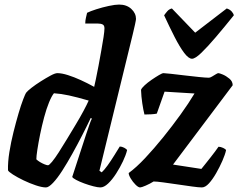

<svg xmlns="http://www.w3.org/2000/svg" viewBox="-20 -820 1043 840"><path d="M181 0Q164 0 137 -9Q110 -18 83 -31Q56 -44 36.5 -56.5Q17 -69 15 -75Q14 -111 21 -154.5Q28 -198 39 -242Q50 -286 61 -323.5Q72 -361 81.5 -385.5Q91 -410 94 -414Q100 -422 118 -436Q136 -450 159 -464.5Q182 -479 201.5 -489.5Q221 -500 231 -500Q250 -500 277 -491.5Q304 -483 333.5 -469.5Q363 -456 392 -440Q394 -449 399.5 -474Q405 -499 411 -532Q417 -565 423 -598Q429 -631 433 -657.5Q437 -684 437 -696Q437 -709 429 -713Q421 -717 408 -717H353Q353 -730 356 -742.5Q359 -755 361 -764Q375 -771 401.5 -779.5Q428 -788 456 -794Q484 -800 501 -800Q534 -800 554.5 -781Q575 -762 575 -737Q575 -733 570.5 -712Q566 -691 561 -671L415 -73L425 -66Q436 -76 450.5 -96Q465 -116 479.5 -139.5Q494 -163 504 -179Q513 -179 523.5 -173.5Q534 -168 536 -163Q531 -142 518 -114.5Q505 -87 488 -60.5Q471 -34 453 -17Q435 0 419 0Q408 0 388.5 -5Q369 -10 348.5 -17.5Q328 -25 313 -33Q298 -41 296 -46L357 -233Q365 -257 371.5 -275.5Q378 -294 382 -301L377 -304Q361 -270 340 -229Q319 -188 296.5 -147.5Q274 -107 252.5 -73.5Q231 -40 212 -20Q193 0 181 0ZM190 -97Q195 -97 207.5 -112Q220 -127 237 -153.5Q254 -180 273 -211.5Q292 -243 311 -274.5Q330 -306 345 -334Q360 -362 368 -380Q316 -395 281.5 -402.5Q247 -410 216 -412Q206 -400 194.5 -372Q183 -344 173 -306.5Q163 -269 155.5 -232Q148 -195 143.5 -165.5Q139 -136 139 -123Q145 -117 155 -111Q165 -105 175 -101Q185 -97 190 -97ZM593 0Q585 0 573 -12Q561 -24 552 -39Q543 -54 543 -63Q576 -87 615 -128.5Q654 -170 694 -219.5Q734 -269 770 -319Q806 -369 831 -411L700 -419L666 -323Q658 -321 642.5 -320Q627 -319 612 -319Q607 -338 602.5 -368Q598 -398 597 -427Q600 -435 613 -447Q626 -459 643.5 -471Q661 -483 675.5 -491.5Q690 -500 695 -500Q702 -500 728.5 -497Q755 -494 788.5 -490Q822 -486 851.5 -483Q881 -480 894 -480Q899 -480 907.5 -485Q916 -490 924 -495Q932 -500 935 -500Q940 -500 954.5 -494Q969 -488 983.5 -476Q998 -464 998 -447L737 -100L861 -81Q869 -91 879.5 -104Q890 -117 900.5 -130.5Q911 -144 920.5 -156.5Q930 -169 936 -178Q945 -178 956 -173Q967 -168 969 -163Q965 -144 953 -116.5Q941 -89 925.5 -62Q910 -35 894 -17.5Q878 0 863 0Q850 0 821 -4Q792 -8 758 -13Q724 -18 694.5 -22Q665 -26 652 -26Q636 -16 617.5 -8Q599 0 593 0ZM820 -563Q805 -563 785.5 -589Q766 -615 744 -658Q722 -701 698 -753Q705 -763 712.5 -771.5Q720 -780 732 -783L834 -677L972 -783Q985 -779 993 -770.5Q1001 -762 1003 -753Q962 -702 925 -658.5Q888 -615 861 -589Q834 -563 820 -563Z"/></svg>

Font: Texturina Medium 12pt ExtraBold
Style: Italic
Weight: 800
Italic angle: -11°
Version: Version 1.002